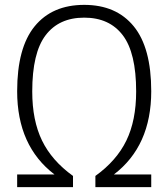

<svg xmlns="http://www.w3.org/2000/svg" viewBox="-20 -769 692 789"><path d="M448 -52H601.5V0H372V-46Q459 -108.5 499.2 -191.2Q539.5 -274 539.5 -393Q539.5 -552 484.5 -624.2Q429.5 -696.5 326 -696.5Q222.5 -696.5 167.5 -624.2Q112.5 -552 112.5 -393Q112.5 -274 152.8 -191.2Q193 -108.5 280 -46V0H50.5V-52H204Q50.5 -169 50.5 -394Q50.5 -573 122.5 -661Q194.5 -749 326 -749Q457.5 -749 529.5 -661Q601.5 -573 601.5 -394Q601.5 -169 448 -52Z"/></svg>

Font: Encode Sans Semi Condensed Light
Style: Regular
Weight: 300
Width: 4
Designer: Multiple Designers
Foundry: Impallari Type
Version: Version 2.000